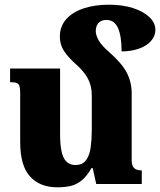

<svg xmlns="http://www.w3.org/2000/svg" viewBox="-20 -784 682 818"><path d="M541 -102Q541 -85 546 -75.5Q551 -66 560.5 -62Q570 -58 584 -58V0H390L375 -68H370Q349 -32 327 -14.5Q305 3 280 8.5Q255 14 224 14Q150 14 108 -32Q66 -78 66 -179V-386Q66 -405 63.5 -415.5Q61 -426 52 -430Q43 -434 23 -434V-492H236V-211Q236 -169 242 -140Q248 -111 262.5 -96Q277 -81 301 -81Q332 -81 347 -102Q362 -123 366.5 -157Q371 -191 371 -231V-378Q371 -419 354 -450Q337 -481 304 -510Q270 -540 252.5 -567Q235 -594 235 -628Q235 -671 261.5 -701.5Q288 -732 335.5 -748Q383 -764 444 -764Q501 -764 545.5 -750Q590 -736 616 -711.5Q642 -687 642 -657Q642 -630 622.5 -608.5Q603 -587 570 -576Q537 -565 498 -565Q498 -631 482.5 -665Q467 -699 434 -699Q411 -699 399.5 -686Q388 -673 388 -652Q388 -633 401 -611Q414 -589 443 -564Q499 -515 520 -474.5Q541 -434 541 -387Z"/></svg>

Font: Noto Serif Armenian ExtraBold
Style: Regular
Weight: 800
Version: Version 2.007